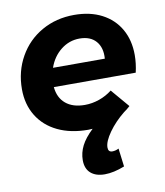

<svg xmlns="http://www.w3.org/2000/svg" viewBox="-85 -613 782 912"><g transform="rotate(-10 305.5 -157.5)"><path d="M585 -306Q585 -265 575 -222H180Q185 -170 219 -141.5Q253 -113 311 -113Q346 -113 380.5 -125Q415 -137 443 -159L518 -71Q503 -57 488 -47Q442 -10 411.5 33Q381 76 381 105Q381 127 401 127Q416 127 432 119L443 207Q390 228 347 228Q304 228 279.5 206.5Q255 185 255 144Q255 108 272 74.5Q289 41 327 5Q320 6 306 6Q222 6 159.5 -24Q97 -54 63 -109.5Q29 -165 29 -238Q29 -324 68.5 -394Q108 -464 177.5 -503.5Q247 -543 334 -543Q411 -543 467.5 -513.5Q524 -484 554.5 -430.5Q585 -377 585 -306ZM340 -428Q290 -428 250 -396.5Q210 -365 192 -313H442Q446 -366 419 -397Q392 -428 340 -428Z"/></g></svg>

Font: Gontserrat SemiBold
Style: Italic
Weight: 600
Italic angle: -11.3°
Designer: Julieta Ulanovsky
Foundry: Julieta Ulanovsky
Version: Version 6.001